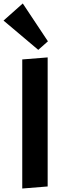

<svg xmlns="http://www.w3.org/2000/svg" viewBox="-59 -1081 363 1107"><path d="M69.3 -738.3 215.8 -750V-5.9L69.3 5.9ZM161.6 -793.5 -38.6 -962.4 72.3 -1061 217.3 -842.8Z"/></svg>

Font: Francois One
Style: Regular
Weight: 400
Designer: Vernon Adams
Foundry: vernon adams
Version: Version 1.000